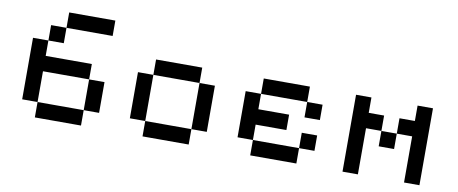

<svg xmlns="http://www.w3.org/2000/svg" viewBox="-57 -838 2546 1067"><g transform="rotate(10 1215.5 -304.0)"><path d="M173.6 -86.8H434V0H173.6ZM260.4 -520.8V-607.6H520.8V-520.8ZM260.4 -520.8V-434H173.6V-520.8ZM434 -260.4H520.8V-86.8H434ZM173.6 -86.8H86.8V-434H173.6V-347.2H434V-260.4H173.6Z M1041.7 -347.2H1128.5V-86.8H1041.7ZM1041.7 0H781.2V-86.8H1041.7ZM1041.7 -347.2H781.2V-434H1041.7ZM781.2 -86.8H694.4V-347.2H781.2Z M1649.3 -347.2H1736.1V-260.4H1649.3ZM1649.3 -173.6H1736.1V-86.8H1649.3ZM1388.9 -86.8H1649.3V0H1388.9ZM1388.9 -86.8H1302.1V-347.2H1388.9V-260.4H1562.5V-173.6H1388.9ZM1649.3 -347.2H1388.9V-434H1649.3Z M2083.3 -260.4H1996.5V0H1909.7V-434H1996.5V-347.2H2083.3ZM2170.1 -173.6H2083.3V-260.4H2170.1ZM2170.1 -260.4V-347.2H2256.9V-434H2343.8V0H2256.9V-260.4Z"/></g></svg>

Font: 8-bit Operator+ 8
Style: Regular
Weight: 400
Designer: GrandChaos9000
Version: Version 1.3.0 - August 1, 2014